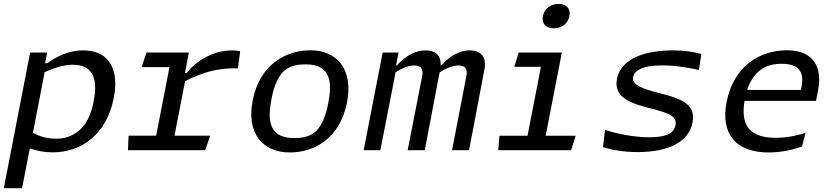

<svg xmlns="http://www.w3.org/2000/svg" viewBox="-28 -790 4388 1010"><path d="M570.5 -275.5C599.5 -421.5 548.5 -525 410 -525C335 -525 273 -495 220.5 -457.5H209L220 -513.5H130.5L-8 200H88L129 -9.5C165.5 4 206.5 11.5 248.5 11.5C402.5 11.5 533.5 -84.5 570.5 -275.5ZM145 -91 207 -410.5C257.5 -433.5 309.5 -449.5 356.5 -449.5C474.5 -449.5 484 -355 464.5 -256C443.5 -147.5 399.5 -108 366.5 -88C334 -67.5 305 -60.5 267.5 -60.5C222 -60.5 182.5 -71 145 -91Z M965.5 -513.5H743L716.5 -437H863.5L793.5 -76.5H648.5L645 0H1051.5L1078 -76.5H890L945.5 -363C1037.5 -409.5 1117 -433.5 1223.5 -430.5L1235.5 -520.5C1222 -523.5 1209 -525 1194.5 -525C1102.5 -525 1011.5 -479 953.5 -405.5H945Z M1497 12C1624.5 12 1760.5 -61 1797.5 -252C1831 -423.5 1746.5 -525.5 1605 -525.5C1478.5 -525.5 1338 -453 1301 -260.5C1267.5 -90 1352.5 12 1497 12ZM1401 -274.5C1421 -376.5 1457 -413.5 1482.5 -429C1507.5 -444.5 1538 -451.5 1579.5 -451.5C1723 -451.5 1717.5 -341.5 1697.5 -241C1678 -138.5 1640.5 -101 1615.5 -85.5C1591.5 -70.5 1560 -63.5 1519 -63.5C1376 -63.5 1381.5 -173 1401 -274.5Z M2206.5 0 2284.5 -409C2319.5 -431.5 2353.5 -445.5 2383 -445.5C2417.5 -445.5 2433 -429 2425.5 -391L2350 0H2439.5L2520 -423.5C2533.5 -493.5 2500 -525 2443 -525C2391 -525 2339.5 -497.5 2294 -446H2290C2292.5 -500.5 2260.5 -525 2210 -525C2158.5 -525 2105.5 -497 2060 -446H2055.5L2068.5 -513.5H1985L1885 0H1973L2053 -410C2087.5 -432 2121 -445.5 2150.5 -445.5C2184.5 -445.5 2200 -429 2193 -391L2116.5 0Z M2700 -513.5 2677.5 -438.5H2817.5L2747 -76H2599.5L2593 0H2976.5L3000 -76H2842.5L2927.5 -513.5ZM2828 -705.5C2820 -665.5 2844 -641 2885 -641C2926.5 -641 2959.5 -665.5 2967.5 -705.5C2975 -745.5 2951 -769.5 2910 -769.5C2869 -769.5 2835.5 -745.5 2828 -705.5Z M3512 -525C3372 -525 3239 -486 3217.5 -374.5C3202.5 -298.5 3256.5 -256.5 3356.5 -230C3471 -199.5 3536.5 -187.5 3525.5 -131C3521.5 -111.5 3511 -97 3495.5 -88C3469.5 -73 3432.5 -68 3390 -68C3304 -68 3221 -85.5 3154.5 -106.5L3144 -15.5C3188 -2 3251.5 10 3325 10C3495 10 3595.5 -46 3615 -146.5C3633.5 -240 3556.5 -271 3452.5 -297C3342.5 -324 3295 -346 3302.5 -385C3305 -399.5 3314.5 -412 3331 -422C3357 -438.5 3398.5 -446 3453 -446C3524.5 -446 3586 -435.5 3648.5 -422L3661.5 -506C3620 -518 3567 -525 3512 -525Z M3983 -429.5C4004 -443 4037.5 -454.5 4083.5 -454.5C4171 -454.5 4204.5 -414.5 4188.5 -333.5C4187.5 -327.5 4186 -322 4184.5 -317H3902C3923 -381.5 3958.5 -414 3983 -429.5ZM3794 -252C3762.5 -90 3839 12 4015 12C4090.5 12 4152 -5.5 4191 -19.5L4209.5 -91.5C4167.5 -77.5 4112.5 -65 4052 -65C3896 -65 3871 -151.5 3888.5 -259.5H4264.5L4275.5 -316C4298 -430 4257 -525.5 4112 -525.5C3969.5 -525.5 3831 -443.5 3794 -252Z"/></svg>

Font: Monaspace Argon
Style: Italic
Weight: 400
Italic angle: -11°
Designer: Riley Cran & the Lettermatic Team
Foundry: Lettermatic
Version: Version 1.101 (Monaspace Argon)